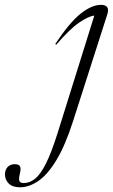

<svg xmlns="http://www.w3.org/2000/svg" viewBox="-202 -542 466 794"><path d="M100 -40.5Q67.5 60.5 31.2 120.2Q-5 180 -43.2 206.2Q-81.5 232.5 -119 232.5Q-150.5 232.5 -166 216.8Q-181.5 201 -181.5 179Q-181.5 161 -170.8 149Q-160 137 -140.5 137Q-124 137 -119.2 146Q-114.5 155 -120 177Q-125.5 199 -121.5 207Q-117.5 215 -104 215Q-79 215 -56.8 197Q-34.5 179 -12.2 134.8Q10 90.5 35 12L188 -477.5Q164 -475 125.2 -448.5Q86.5 -422 30.5 -357L26.5 -360Q85.5 -449 131.5 -485.5Q177.5 -522 215.5 -522Q254.5 -522 241.5 -482Z"/></svg>

Font: Newsreader 72pt Light
Style: Italic
Weight: 300
Italic angle: -17°
Designer: Hugues Gentile
Foundry: Production Type
Version: Version 1.003; ttfautohint (v1.8.3)